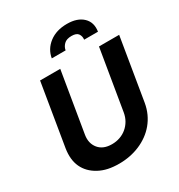

<svg xmlns="http://www.w3.org/2000/svg" viewBox="-221 -1109 1183 1268"><g transform="rotate(-30 370.5 -475.5)"><path d="M60.4 -255 138.5 -727.3H292.3L215.9 -268.1Q206 -207 240.1 -165.5Q273.8 -125 340.2 -125Q372.9 -125 401.6 -135.1Q430.4 -145.2 452.9 -164.1Q475.5 -182.9 490.8 -209.3Q506 -235.8 511.4 -268.1L587.7 -727.3H741.5L663.4 -255Q656.2 -212.4 639.6 -176.1Q622.9 -139.9 598.4 -110.4Q573.9 -81 542.6 -58.4Q511.4 -35.9 475.3 -20.6Q439.3 -5.3 399.3 2.5Q359.4 10.3 317.5 10.3Q271.3 10.3 234.2 2.3Q197.1 -5.7 164.8 -23.1Q101.6 -57.5 74.6 -115.6Q47.6 -173.7 60.4 -255ZM343 -921.2Q397 -962.4 478.3 -962.4Q557.9 -962.4 600.1 -921.2Q641 -881.4 630.7 -815H525.2Q528.4 -839.8 515.6 -859Q502.8 -878.2 464.8 -878.2Q426.1 -878.2 407 -859Q387.4 -839.5 383.9 -815H278.4Q289.1 -879.6 343 -921.2Z"/></g></svg>

Font: Inter P
Style: Bold Italic
Weight: 700
Italic angle: 9.39999°
Designer: Rasmus Andersson
Foundry: rsms
Version: Version 3.018;git-588b23468